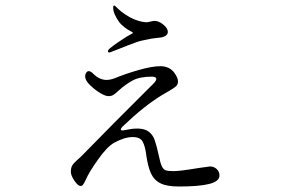

<svg xmlns="http://www.w3.org/2000/svg" viewBox="-20 -643 1040 699"><path d="M373 -457Q373 -461 380 -467Q391 -476 407.5 -487.5Q424 -499 440 -509Q446 -513 455 -517.5Q464 -522 464 -523Q464 -525 456.5 -529Q449 -533 444 -536Q425 -549 415 -561Q392 -593 392 -615Q392 -623 396 -623Q398 -623 411 -610Q419 -602 435 -591Q451 -580 470 -572Q496 -562 514 -562Q518 -562 528 -564.5Q538 -567 543 -567Q558 -567 574.5 -553.5Q591 -540 591 -527Q591 -514 573 -508Q571 -507 553 -505Q531 -503 520 -500Q515 -499 498 -495.5Q481 -492 446 -478L385 -454Q380 -452 378 -452Q373 -452 373 -457ZM779 -4Q779 17 742.5 26.5Q706 36 631 36Q588 36 564.5 24.5Q541 13 529.5 -12Q518 -37 512 -82Q508 -112 499 -128Q490 -144 463 -144Q433 -144 395 -123Q369 -108 336 -61Q303 -14 293 10Q287 23 283 28.5Q279 34 273 34Q264 34 251 15Q238 -4 238 -17Q238 -33 243.5 -41.5Q249 -50 259 -58.5Q269 -67 276 -74L394 -194Q528 -328 528 -328Q549 -347 549 -355Q549 -364 533 -364Q488 -364 462 -349.5Q436 -335 414 -315Q401 -303 393.5 -298Q386 -293 375 -293Q364 -293 346 -303.5Q328 -314 310 -331Q290 -349 290 -366Q290 -373 294 -378.5Q298 -384 303 -384Q310 -384 319 -375Q342 -352 368 -352Q381 -352 397 -358Q436 -374 484.5 -388Q533 -402 564 -402Q596 -402 614 -379Q628 -360 628 -347Q628 -335 620.5 -328.5Q613 -322 594 -311Q573 -299 570 -297Q504 -257 426 -182Q420 -176 420 -172Q420 -168 427 -168L438 -170Q461 -175 480 -175Q506 -175 521 -164Q536 -153 543 -133.5Q550 -114 558 -77Q564 -48 569.5 -37Q575 -26 583.5 -23Q592 -20 612 -20Q635 -20 701 -31Q741 -37 744 -37Q759 -37 769 -27.5Q779 -18 779 -4Z"/></svg>

Font: Shippori Mincho B1
Style: Regular
Weight: 400
Designer: FONTDASU
Foundry: FONTDASU / Google Inc. / but / Adobe
Version: Version 3.110; ttfautohint (v1.8.3)